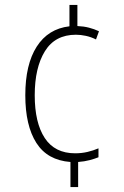

<svg xmlns="http://www.w3.org/2000/svg" viewBox="-20 -744 501 774"><path d="M292 -639Q317 -638 338.5 -632.5Q360 -627 379 -618L367 -585Q347 -595 326 -599.5Q305 -604 286 -604Q202 -604 161 -537.5Q120 -471 120 -360Q120 -249 160.5 -187.5Q201 -126 283 -126Q309 -126 332.5 -131.5Q356 -137 377 -146V-110Q362 -104 341.5 -98.5Q321 -93 295 -91V10H264V-91Q171 -98 126.5 -168Q82 -238 82 -360Q82 -484 128 -556Q174 -628 260 -638V-724H292Z"/></svg>

Font: Noto Sans Khmer Condensed ExtraLight
Style: Regular
Weight: 200
Width: 3
Designer: Danh Hong and the Monotype Design Team
Foundry: Monotype Imaging Inc.
Version: Version 2.004; ttfautohint (v1.8.4.7-5d5b)